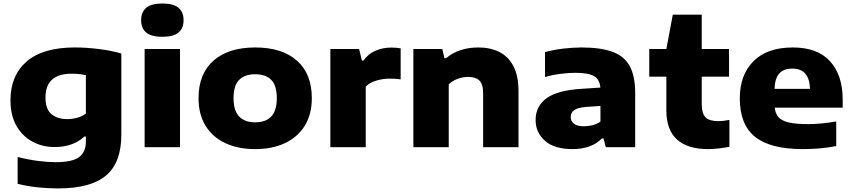

<svg xmlns="http://www.w3.org/2000/svg" viewBox="-20 -822 4757 1072"><path d="M305 230Q248.5 230 192.2 224.2Q136 218.5 78.5 204.5V54.5Q137.5 69.5 192.5 76.5Q247.5 83.5 290 83.5Q384 83.5 421.8 55Q459.5 26.5 459.5 -31.5V-59.5H451Q387.5 -1 284.5 -1Q217.5 -1 161.8 -30.8Q106 -60.5 72.2 -118.8Q38.5 -177 38.5 -262.5Q38.5 -400.5 129 -478.8Q219.5 -557 397.5 -557Q462 -557 532.5 -548.2Q603 -539.5 657.5 -523V-70.5Q657.5 86 572 158Q486.5 230 305 230ZM355 -157Q382.5 -157 410 -164.2Q437.5 -171.5 459.5 -187.5V-402Q444 -406 423.8 -408.2Q403.5 -410.5 380 -410.5Q234 -410.5 234 -278Q234 -212 267.5 -184.5Q301 -157 355 -157Z M787.5 0V-548.5H985V0ZM886.5 -616.5Q825 -616.5 796.5 -640.2Q768 -664 768 -709.5Q768 -754.5 796.5 -778.5Q825 -802.5 886.5 -802.5Q948 -802.5 976.5 -778.5Q1005 -754.5 1005 -709.5Q1005 -664 976.5 -640.2Q948 -616.5 886.5 -616.5Z M1405 10.5Q1309.5 10.5 1238.2 -22.8Q1167 -56 1127.8 -119.8Q1088.5 -183.5 1088.5 -274Q1088.5 -409.5 1171.8 -483.2Q1255 -557 1405 -557Q1554.5 -557 1637.8 -483.5Q1721 -410 1721 -274Q1721 -184 1681.8 -120.2Q1642.5 -56.5 1571.2 -23Q1500 10.5 1405 10.5ZM1405 -139Q1463 -139 1494.2 -171.2Q1525.5 -203.5 1525.5 -274Q1525.5 -345 1494.2 -376.2Q1463 -407.5 1405 -407.5Q1347 -407.5 1315.5 -376.2Q1284 -345 1284 -274.5Q1284 -203.5 1315.5 -171.2Q1347 -139 1405 -139Z M1824.5 0V-548.5H1985L2000.5 -484H2009.5Q2034.5 -520 2075.2 -538.2Q2116 -556.5 2165.5 -556.5Q2179.5 -556.5 2192.8 -555.2Q2206 -554 2217 -552V-378.5Q2202 -381.5 2185.2 -382.2Q2168.5 -383 2154 -383Q2119 -383 2081.8 -372.2Q2044.5 -361.5 2022 -338.5V0Z M2288 0V-548.5H2449.5L2461.5 -497H2470.5Q2541.5 -557 2651.5 -557Q2717 -557 2767.5 -532Q2818 -507 2846.5 -452.8Q2875 -398.5 2875 -312V0H2677.5V-301.5Q2677.5 -353 2656 -372.8Q2634.5 -392.5 2594.5 -392.5Q2564 -392.5 2535 -381.8Q2506 -371 2485.5 -351V0Z M3178 10.5Q3074.5 10.5 3022.5 -36Q2970.5 -82.5 2970.5 -152Q2970.5 -230 3033 -274.5Q3095.5 -319 3233.5 -326.5L3332 -333Q3328 -379 3296.2 -397.2Q3264.5 -415.5 3192 -415.5Q3157 -415.5 3110.5 -409.8Q3064 -404 3023 -392V-531Q3071.5 -544.5 3126.2 -550.8Q3181 -557 3227 -557Q3332 -557 3398.2 -533.2Q3464.5 -509.5 3495.5 -453.8Q3526.5 -398 3526.5 -301V0H3362.5L3349.5 -49H3340.5Q3311 -18.5 3268.8 -4Q3226.5 10.5 3178 10.5ZM3166.5 -168.5Q3166.5 -145 3184.8 -131Q3203 -117 3241 -117Q3264 -117 3288.2 -123Q3312.5 -129 3332.5 -143V-230.5L3252.5 -225Q3204.5 -221 3185.5 -206.8Q3166.5 -192.5 3166.5 -168.5Z M3933.5 10.5Q3819.5 10.5 3760 -43Q3700.5 -96.5 3700.5 -205V-394H3605V-548.5H3700.5L3736.5 -740H3898V-548.5H4050.5V-394H3898V-242.5Q3898 -187 3920 -166.2Q3942 -145.5 3991 -145.5Q4016 -145.5 4052.5 -152.5V-2.5Q4027.5 2.5 3995.5 6.5Q3963.5 10.5 3933.5 10.5Z M4463 10.5Q4281 10.5 4195.8 -58Q4110.5 -126.5 4110.5 -272.5Q4110.5 -404 4187 -480.5Q4263.5 -557 4407 -557Q4544.5 -557 4614.8 -479.5Q4685 -402 4685 -266V-221H4305.5Q4309 -188 4326.8 -167.8Q4344.5 -147.5 4384.2 -138.2Q4424 -129 4494 -129Q4529 -129 4569.8 -133Q4610.5 -137 4649 -144V-6.5Q4598 3.5 4551.5 7Q4505 10.5 4463 10.5ZM4404 -439Q4355.5 -439 4331 -411.8Q4306.5 -384.5 4304.5 -326H4502.5Q4499 -439 4404 -439Z"/></svg>

Font: Encode Sans Expanded ExtraBold
Style: Regular
Weight: 800
Width: 7
Designer: Multiple Designers
Foundry: Impallari Type
Version: Version 3.000; ttfautohint (v1.8.3) -l 8 -r 50 -G 200 -x 14 